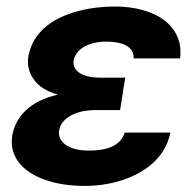

<svg xmlns="http://www.w3.org/2000/svg" viewBox="-20 -573 610 602"><path d="M18.5 -148.4Q22.4 -170.5 32.8 -190.3Q43.3 -210.2 60.9 -226.9Q78.5 -243.6 103.5 -256.2Q128.6 -268.8 161.6 -276.3Q107.2 -291.9 84.9 -325.3Q62.5 -358.3 68.9 -395.6Q74.2 -426.1 89 -449.6Q103.7 -473 125 -490.4Q146.3 -507.8 172.6 -519.7Q198.9 -531.6 227.3 -538.9Q255.7 -546.2 284.4 -549.4Q313.2 -552.6 339.5 -552.6Q387.4 -552.6 427.2 -541.5Q467 -530.5 494.7 -509.8Q522.4 -489 535.9 -458.6Q549.4 -428.3 544.7 -389.9H398.8Q399.5 -403.4 393.6 -413.4Q387.8 -423.3 376.6 -429.7Q365.4 -436.1 349.3 -439.3Q333.1 -442.5 313.2 -442.5Q290.5 -442.5 272.4 -437.7Q254.3 -432.9 241.3 -424.9Q228.3 -416.9 220.7 -406.1Q213.1 -395.2 210.9 -383.5Q207.4 -359 229.6 -344.3Q251.8 -329.5 295.8 -329.5H372.9L365.4 -285.9H365.8L356.5 -228H279.1Q263.1 -228 244.5 -225Q225.9 -221.9 209.3 -214.5Q192.8 -207 180.6 -194.4Q168.3 -181.8 165.1 -163Q163.4 -150.9 168.3 -139.6Q173.3 -128.2 184.8 -119.7Q196.4 -111.2 214.7 -106Q233 -100.9 257.5 -100.9Q307.9 -100.9 335 -115.2Q362.2 -129.6 371.1 -157.3H514.2Q508.2 -127.5 493.6 -103.3Q479 -79.2 458.3 -60.7Q437.5 -42.3 412.1 -28.8Q386.7 -15.3 359 -6.7Q331.3 1.8 302.6 5.9Q273.8 9.9 246.4 9.9Q209.9 9.9 179 5.1Q148.1 0.4 120.4 -9.6Q93.4 -19.2 72.6 -33Q51.8 -46.9 38.5 -64.5Q25.2 -82 19.9 -103.2Q14.6 -124.3 18.5 -148.4Z"/></svg>

Font: Inter P
Style: Bold Italic
Weight: 700
Italic angle: 9.39999°
Designer: Rasmus Andersson
Foundry: rsms
Version: Version 3.018;git-588b23468